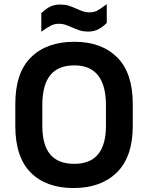

<svg xmlns="http://www.w3.org/2000/svg" viewBox="-20 -907 713 937"><path d="M54.7 -292V-400.4Q54.7 -551.8 131.3 -627.4Q208 -703.1 342.8 -703.1Q475.6 -703.1 551.8 -627Q627.9 -550.8 627.9 -400.4V-292Q627.9 -141.6 550.3 -65.4Q472.7 10.7 338.9 10.7Q205.1 10.7 129.9 -64.9Q54.7 -140.6 54.7 -292ZM497.1 -293.9V-392.6Q497.1 -587.9 342.8 -587.9Q263.7 -587.9 225.1 -540Q186.5 -492.2 186.5 -392.6V-293.9Q186.5 -199.2 225.1 -153.3Q263.7 -107.4 342.8 -107.4Q497.1 -107.4 497.1 -293.9ZM181.6 -842.8Q206.1 -866.2 226.6 -875.5Q247.1 -884.8 273.4 -884.8Q295.9 -884.8 313 -879.9Q330.1 -875 351.6 -865.2Q371.1 -856.4 385.3 -851.6Q399.4 -846.7 417 -846.7Q438.5 -846.7 455.1 -855.5Q471.7 -864.3 501 -886.7V-794.9Q476.6 -771.5 456.1 -762.2Q435.5 -752.9 410.2 -752.9Q387.7 -752.9 370.6 -758.3Q353.5 -763.7 331.1 -773.4Q328.1 -774.4 314.9 -780.3Q301.8 -786.1 290 -788.6Q278.3 -791 267.6 -791Q246.1 -791 228.5 -782.2Q210.9 -773.4 181.6 -752Z"/></svg>

Font: Altinn-DIN Exp
Style: DINExp-Bold
Weight: 700
Width: 7
Designer: Charles Nix
Foundry: Altinn
Version: Version 2.00